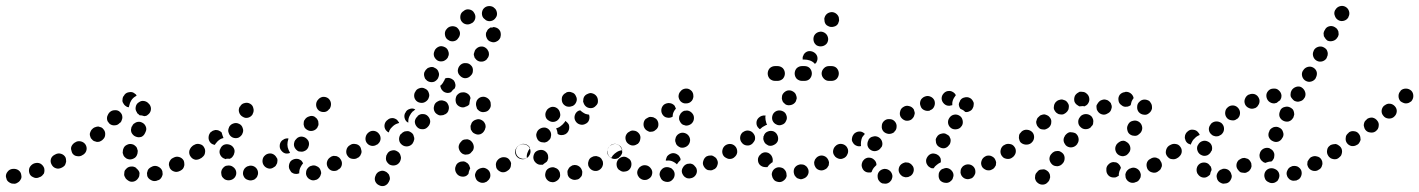

<svg xmlns="http://www.w3.org/2000/svg" viewBox="-38 -588 4790 648"><path d="M22 28Q26 26 29 22Q32 18 34 13Q35 8 34 4Q33 -7 25 -13Q17 -19 6 -18Q5 -18 5 -18Q-6 -17 -12 -9Q-19 -1 -18 9Q-17 14 -15 19Q-13 23 -9 26Q-5 29 0 31Q4 32 9 32Q11 32 13 32Q18 31 22 28ZM412 25Q422 23 428 14Q431 10 432 6Q433 1 433 -4Q432 -9 429 -13Q426 -17 422 -20Q422 -20 422 -21Q414 -27 404 -26Q393 -25 387 -17Q383 -14 382 -9Q381 -4 381 1Q381 6 384 10Q386 15 390 18Q392 19 394 21Q402 27 412 25ZM502 17Q506 13 508 9Q510 5 511 0Q511 -5 510 -10Q507 -20 497 -25Q488 -30 478 -27L476 -26Q471 -24 467 -21Q463 -18 461 -14Q459 -9 458 -4Q458 1 459 6Q462 15 472 20Q481 25 491 22L493 21Q498 20 502 17ZM104 5Q107 2 110 -2Q112 -7 112 -12Q112 -17 111 -21Q107 -31 98 -36Q89 -40 79 -37L76 -36Q67 -32 62 -23Q58 -14 61 -4Q64 6 74 10Q83 15 93 11L95 10Q100 9 104 5ZM579 -18Q582 -22 583 -26Q585 -31 584 -36Q584 -41 582 -46Q577 -55 567 -58Q557 -61 548 -56L546 -55Q541 -53 538 -49Q535 -45 533 -40Q532 -36 532 -31Q533 -26 535 -21Q540 -12 550 -9Q559 -6 569 -11L571 -12Q575 -14 579 -18ZM180 -29Q183 -33 184 -38Q186 -42 185 -47Q185 -52 183 -57Q178 -66 168 -69Q158 -72 149 -67L147 -66Q137 -61 134 -52Q131 -42 136 -33Q141 -23 151 -20Q160 -17 170 -22L172 -23Q176 -25 180 -29ZM649 -62Q652 -66 653 -71Q653 -76 652 -81Q651 -86 648 -90Q643 -98 632 -100Q622 -102 614 -96L612 -95Q607 -92 605 -88Q602 -83 601 -79Q600 -74 601 -69Q602 -64 605 -60Q611 -51 621 -49Q631 -48 640 -54L642 -55Q646 -58 649 -62ZM376 -72Q377 -68 379 -63Q381 -59 385 -56Q389 -52 394 -51Q403 -48 413 -53Q422 -57 425 -67L426 -70Q427 -75 427 -79Q426 -84 424 -89Q422 -93 418 -96Q414 -100 409 -101Q399 -104 390 -99Q381 -95 378 -85L377 -82Q376 -77 376 -72ZM254 -82Q256 -92 250 -101Q244 -109 234 -111Q223 -113 215 -107L213 -106Q209 -103 206 -99Q203 -95 202 -90Q201 -85 203 -80Q204 -75 206 -71Q212 -62 222 -61Q233 -59 241 -65L243 -66Q252 -72 254 -82ZM317 -134Q318 -144 311 -152Q308 -156 304 -158Q299 -160 294 -161Q289 -161 284 -159Q280 -158 276 -155L274 -153Q270 -150 268 -145Q266 -141 265 -136Q265 -131 267 -126Q268 -121 272 -118Q275 -114 279 -112Q284 -110 289 -109Q294 -109 298 -110Q303 -112 307 -115L309 -117Q317 -124 317 -134ZM404 -150Q404 -145 406 -140Q408 -136 412 -132Q415 -129 420 -127Q429 -123 439 -126Q448 -130 452 -140L453 -142Q458 -152 454 -161Q450 -171 440 -175Q436 -177 431 -177Q426 -177 421 -175Q417 -173 413 -170Q409 -166 408 -162L406 -160Q405 -155 404 -150ZM373 -183Q375 -187 375 -192Q375 -197 373 -202Q371 -206 367 -210Q360 -217 349 -216Q339 -216 332 -209L330 -207Q327 -203 325 -198Q323 -194 323 -189Q323 -184 325 -179Q328 -175 331 -171Q339 -164 349 -165Q359 -165 366 -173L368 -174Q372 -178 373 -183ZM425 -206 424 -209Q418 -217 420 -227Q422 -238 431 -243Q439 -249 449 -247Q459 -245 465 -237L467 -235Q473 -226 471 -216Q469 -206 460 -200Q458 -198 455 -197Q452 -196 449 -196Q441 -199 433 -199Q431 -201 429 -203Q427 -204 425 -206ZM379 -238Q376 -242 375 -247Q375 -252 376 -257Q377 -262 381 -266L382 -268Q388 -276 399 -277Q409 -279 417 -272Q419 -271 421 -269Q422 -267 423 -265Q421 -264 418 -262Q410 -257 405 -249Q400 -241 398 -231Q397 -229 397 -226Q394 -226 391 -227Q388 -229 385 -231Q381 -234 379 -238Z M826 13Q830 10 831 5Q833 1 833 -4Q833 -9 831 -14Q827 -23 818 -27Q808 -31 799 -27H798Q793 -25 789 -21Q786 -18 784 -13Q782 -8 782 -3Q782 2 784 6Q788 16 798 19Q808 23 817 19H818Q823 17 826 13ZM739 20Q749 18 755 10Q761 1 759 -9Q757 -19 748 -25Q748 -25 748 -25Q744 -28 739 -29Q734 -30 729 -29Q724 -29 720 -26Q716 -23 713 -19Q710 -15 709 -10Q708 -5 709 -1Q709 4 712 9Q715 13 719 16Q719 16 720 17Q729 22 739 20ZM1037 14Q1041 10 1043 6Q1045 1 1046 -3Q1046 -8 1044 -13Q1041 -23 1031 -27Q1022 -32 1012 -28H1011Q1006 -26 1003 -23Q999 -19 997 -15Q995 -10 995 -6Q994 -1 996 4Q1000 14 1009 18Q1018 23 1028 19H1029Q1034 17 1037 14ZM954 -2Q949 -4 945 -7Q942 -11 940 -15Q937 -20 937 -25V-26Q937 -36 943 -44Q950 -51 961 -52Q966 -52 970 -51Q975 -49 979 -46Q981 -44 982 -42Q984 -39 985 -37Q980 -31 977 -25Q972 -16 972 -6Q972 -4 972 -3Q970 -2 968 -2Q966 -1 963 -1Q958 -1 954 -2ZM1115 -29Q1118 -39 1113 -48Q1110 -53 1107 -56Q1103 -59 1098 -61Q1093 -62 1088 -62Q1083 -61 1079 -59L1078 -58Q1069 -53 1066 -43Q1063 -34 1068 -24Q1073 -15 1082 -12Q1092 -9 1102 -14V-15Q1112 -19 1115 -29ZM895 -33Q898 -37 898 -42Q899 -47 898 -52Q896 -56 893 -60Q887 -68 877 -70Q866 -71 858 -65L857 -64Q849 -58 848 -47Q847 -37 853 -29Q859 -21 870 -19Q880 -18 888 -25H889Q893 -28 895 -33ZM706 -64Q701 -73 704 -83L705 -84Q708 -94 717 -99Q726 -103 736 -100Q746 -97 751 -88Q756 -79 752 -69V-68Q750 -63 746 -58Q743 -54 737 -52Q731 -53 725 -52Q724 -51 723 -51Q722 -51 722 -51Q721 -52 721 -52Q711 -55 706 -64ZM1178 -63Q1180 -67 1181 -72Q1182 -77 1181 -82Q1180 -87 1177 -91Q1171 -100 1161 -101Q1151 -103 1142 -97H1141Q1133 -91 1131 -81Q1129 -70 1135 -62Q1141 -53 1151 -52Q1162 -50 1170 -56H1171Q1175 -59 1178 -63ZM654 -73Q656 -83 650 -92Q648 -96 643 -99Q639 -101 634 -102Q630 -103 625 -102Q620 -101 616 -98H615Q606 -92 604 -82Q603 -71 608 -63Q611 -59 615 -56Q620 -53 624 -52Q629 -52 634 -53Q639 -54 643 -56L644 -57Q653 -63 654 -73ZM936 -120Q935 -120 934 -121Q933 -121 932 -121Q927 -121 922 -119Q918 -117 914 -114L913 -113Q906 -106 906 -95Q906 -85 913 -78Q918 -72 926 -70Q934 -69 941 -72Q938 -77 936 -82Q932 -91 932 -100Q932 -109 935 -118V-119Q936 -120 936 -120ZM956 -91Q961 -81 970 -77Q975 -76 980 -76Q985 -76 989 -78Q994 -80 997 -83Q1001 -87 1003 -92V-93Q1007 -102 1003 -112Q998 -121 989 -125Q984 -127 979 -127Q974 -127 970 -125Q965 -123 962 -119Q958 -115 956 -111V-110Q952 -100 956 -91ZM666 -126Q667 -136 674 -143H675Q679 -147 684 -148Q689 -150 694 -149Q698 -149 703 -146Q707 -144 710 -141Q711 -136 713 -131Q714 -127 716 -123Q716 -123 716 -123Q716 -123 716 -122Q711 -121 707 -119Q698 -114 692 -106Q689 -103 687 -99Q682 -100 678 -102Q674 -104 671 -108Q665 -116 666 -126ZM734 -139Q737 -129 747 -124Q756 -120 766 -123Q775 -127 780 -136V-137Q785 -146 781 -156Q778 -166 769 -170Q759 -175 749 -171Q740 -168 735 -159V-158Q730 -148 734 -139ZM987 -173Q986 -168 988 -163Q989 -158 992 -155Q996 -151 1000 -149Q1009 -144 1019 -147Q1029 -150 1034 -159V-160Q1037 -164 1037 -169Q1037 -174 1036 -179Q1034 -184 1031 -188Q1028 -191 1024 -194Q1015 -199 1005 -195Q995 -192 990 -183L989 -182Q987 -178 987 -173ZM769 -209Q772 -199 781 -194Q790 -188 800 -191Q810 -194 815 -203V-204Q820 -213 817 -223Q815 -233 806 -238Q797 -243 787 -240Q777 -238 772 -228H771Q766 -218 769 -209ZM1029 -232Q1030 -222 1038 -215Q1046 -209 1057 -210Q1067 -211 1073 -220H1074Q1080 -229 1079 -239Q1078 -249 1070 -256Q1062 -262 1051 -261Q1041 -259 1035 -251L1034 -250Q1028 -242 1029 -232Z M1278 15Q1278 10 1276 5Q1275 0 1271 -3Q1268 -7 1263 -9Q1254 -14 1244 -10Q1235 -7 1230 3Q1230 4 1230 4Q1225 13 1228 23Q1232 33 1241 37Q1250 42 1260 39Q1270 35 1274 26Q1275 26 1275 24Q1278 19 1278 15ZM1608 22Q1612 19 1614 15Q1617 10 1617 5Q1617 0 1616 -4Q1613 -14 1603 -19Q1594 -24 1584 -20H1583Q1578 -18 1574 -15Q1570 -12 1568 -7Q1566 -3 1565 2Q1565 7 1567 12Q1570 22 1579 26Q1588 31 1598 28L1600 27Q1605 26 1608 22ZM1516 7Q1506 4 1501 -6Q1501 -7 1500 -8Q1496 -18 1500 -27Q1503 -37 1513 -41Q1517 -43 1522 -43Q1527 -44 1532 -42Q1536 -40 1540 -37Q1544 -33 1546 -29Q1546 -28 1546 -28Q1547 -26 1548 -23Q1548 -21 1549 -19Q1548 -18 1548 -18Q1544 -10 1543 -1Q1541 1 1539 3Q1537 4 1535 6Q1526 10 1516 7ZM1682 -18Q1685 -22 1686 -27Q1687 -32 1687 -37Q1686 -42 1683 -46Q1678 -55 1668 -57Q1657 -59 1649 -54L1647 -53Q1643 -50 1640 -46Q1637 -42 1636 -37Q1635 -32 1636 -28Q1636 -23 1639 -18Q1645 -10 1655 -7Q1665 -5 1674 -11L1675 -12Q1679 -14 1682 -18ZM1315 -52Q1316 -57 1314 -62Q1313 -67 1310 -71Q1307 -75 1303 -77Q1294 -83 1284 -80Q1274 -78 1269 -69L1268 -67Q1265 -63 1265 -58Q1264 -53 1265 -48Q1266 -44 1269 -40Q1272 -36 1276 -33Q1285 -28 1295 -30Q1305 -32 1311 -41L1312 -43Q1314 -47 1315 -52ZM1748 -63Q1751 -67 1752 -72Q1753 -77 1752 -82Q1751 -87 1748 -91Q1742 -99 1732 -101Q1721 -103 1713 -97L1711 -96Q1707 -93 1705 -89Q1702 -85 1701 -80Q1700 -75 1701 -70Q1702 -65 1705 -61Q1711 -53 1721 -51Q1732 -49 1740 -55L1742 -56Q1746 -59 1748 -63ZM1178 -64Q1181 -68 1182 -73Q1183 -78 1181 -83Q1180 -88 1178 -92Q1172 -101 1161 -102Q1151 -104 1143 -98L1142 -97Q1133 -92 1131 -81Q1130 -71 1136 -63Q1141 -54 1152 -52Q1162 -51 1170 -57H1171Q1175 -60 1178 -64ZM1511 -85Q1514 -75 1523 -69Q1527 -67 1532 -66Q1537 -66 1542 -67Q1546 -68 1550 -71Q1554 -75 1557 -79L1558 -80Q1563 -89 1560 -99Q1557 -109 1548 -115Q1544 -117 1539 -118Q1534 -118 1529 -117Q1524 -116 1521 -113Q1517 -109 1514 -105L1513 -103Q1508 -94 1511 -85ZM1359 -114Q1361 -118 1360 -123Q1359 -128 1357 -133Q1355 -137 1351 -140Q1347 -143 1342 -145Q1337 -146 1332 -145Q1327 -145 1323 -142Q1319 -140 1316 -136L1314 -135Q1308 -126 1309 -116Q1310 -106 1319 -99Q1327 -93 1337 -94Q1347 -95 1354 -103L1355 -105Q1358 -109 1359 -114ZM1242 -107Q1245 -111 1246 -116Q1247 -121 1246 -126Q1245 -131 1242 -135Q1236 -144 1226 -146Q1216 -148 1207 -142L1206 -141Q1198 -135 1196 -125Q1194 -115 1199 -107Q1205 -98 1215 -96Q1225 -94 1234 -100H1235Q1239 -103 1242 -107ZM1550 -161Q1550 -156 1551 -151Q1553 -147 1556 -143Q1559 -139 1564 -137Q1573 -132 1583 -135Q1593 -139 1597 -148L1598 -149Q1600 -154 1601 -159Q1601 -164 1600 -168Q1598 -173 1595 -177Q1591 -181 1587 -183Q1578 -188 1568 -184Q1558 -181 1553 -172V-170Q1550 -166 1550 -161ZM1287 -161Q1294 -168 1303 -171Q1306 -172 1309 -173Q1309 -174 1308 -176Q1307 -177 1306 -178Q1304 -182 1300 -185Q1295 -188 1291 -189Q1286 -190 1281 -189Q1276 -188 1272 -185L1271 -184Q1262 -178 1260 -168Q1258 -158 1264 -149Q1266 -147 1268 -145Q1271 -142 1274 -141Q1275 -143 1276 -146V-147Q1280 -155 1287 -161ZM1414 -177Q1414 -187 1407 -195Q1400 -203 1390 -203Q1380 -204 1372 -197L1371 -195Q1363 -188 1362 -178Q1362 -168 1369 -160Q1376 -152 1386 -152Q1397 -151 1404 -158L1406 -160Q1413 -167 1414 -177ZM1329 -206 1330 -207Q1334 -217 1344 -220Q1354 -224 1363 -219Q1363 -219 1364 -219Q1364 -219 1364 -219Q1360 -216 1357 -213L1355 -212Q1349 -206 1345 -198Q1340 -189 1340 -179Q1340 -176 1340 -174Q1331 -178 1328 -188Q1325 -197 1329 -206ZM1476 -217Q1479 -227 1474 -236Q1472 -241 1468 -244Q1464 -247 1459 -248Q1454 -250 1449 -249Q1444 -249 1440 -246L1438 -245Q1429 -240 1427 -230Q1424 -220 1429 -211Q1431 -207 1435 -204Q1439 -201 1444 -199Q1449 -198 1454 -199Q1459 -199 1463 -202H1464Q1474 -207 1476 -217ZM1572 -221Q1575 -217 1579 -214Q1583 -211 1588 -210Q1592 -209 1597 -210Q1608 -211 1614 -220Q1620 -228 1618 -238Q1618 -240 1618 -241Q1616 -251 1607 -257Q1598 -263 1588 -261Q1578 -259 1572 -250Q1567 -241 1569 -231Q1569 -231 1569 -231Q1570 -226 1572 -221ZM1521 -276H1519Q1514 -275 1510 -272Q1506 -269 1503 -265Q1501 -261 1500 -256Q1499 -251 1500 -246Q1501 -236 1510 -230Q1519 -224 1529 -226L1531 -227Q1535 -228 1539 -230Q1543 -232 1546 -236Q1546 -240 1547 -244Q1548 -251 1550 -257Q1548 -267 1540 -272Q1531 -278 1521 -276ZM1361 -257Q1365 -247 1374 -243Q1384 -239 1393 -242Q1403 -246 1408 -255V-256Q1413 -265 1409 -275Q1406 -285 1396 -289Q1387 -294 1377 -290Q1367 -287 1363 -277L1362 -276Q1358 -267 1361 -257ZM1450 -291Q1448 -295 1448 -299Q1450 -300 1451 -301Q1457 -307 1461 -316L1462 -317Q1463 -320 1464 -323Q1467 -324 1470 -325Q1474 -325 1477 -325Q1482 -324 1486 -322Q1491 -319 1494 -316Q1498 -310 1499 -303Q1500 -297 1497 -290Q1490 -285 1485 -278Q1484 -277 1484 -277Q1476 -273 1468 -275Q1459 -277 1454 -284Q1451 -287 1450 -291ZM1393 -337Q1393 -332 1395 -327Q1396 -322 1400 -319Q1403 -315 1408 -313Q1417 -309 1427 -312Q1436 -316 1441 -325V-326Q1446 -336 1442 -345Q1439 -355 1429 -359Q1425 -362 1420 -362Q1415 -362 1410 -360Q1405 -359 1402 -355Q1398 -352 1396 -347L1395 -346Q1393 -342 1393 -337ZM1558 -349Q1559 -360 1552 -367Q1545 -375 1534 -375Q1524 -376 1516 -369L1515 -368Q1508 -361 1507 -350Q1507 -340 1514 -333Q1521 -325 1531 -324Q1542 -324 1549 -331L1550 -332Q1558 -339 1558 -349ZM1611 -398Q1613 -403 1612 -408Q1612 -413 1609 -417Q1607 -422 1603 -425Q1595 -432 1585 -431Q1575 -430 1568 -422L1567 -421Q1564 -417 1563 -412Q1561 -408 1561 -403Q1562 -398 1564 -393Q1567 -389 1570 -386Q1578 -379 1589 -380Q1599 -381 1606 -389V-390Q1610 -394 1611 -398ZM1427 -398Q1431 -388 1440 -383Q1449 -379 1459 -382Q1469 -386 1474 -395V-396Q1479 -405 1475 -415Q1472 -425 1463 -429Q1453 -434 1444 -431Q1434 -427 1429 -418V-417Q1424 -408 1427 -398ZM1650 -483Q1645 -492 1636 -495Q1634 -496 1632 -496Q1630 -496 1629 -497Q1626 -496 1623 -495Q1620 -495 1617 -495Q1613 -492 1609 -489Q1606 -485 1604 -480L1603 -479Q1600 -469 1605 -459Q1609 -450 1619 -447Q1629 -443 1638 -448Q1647 -452 1651 -462V-463Q1654 -473 1650 -483ZM1464 -469Q1466 -458 1475 -453Q1483 -447 1494 -449Q1504 -451 1509 -460L1510 -461Q1516 -470 1514 -480Q1511 -490 1503 -496Q1494 -501 1484 -499Q1474 -497 1468 -488L1467 -487Q1462 -479 1464 -469ZM1516 -536Q1514 -525 1519 -517Q1525 -508 1535 -506Q1545 -504 1554 -510H1555Q1564 -516 1566 -526Q1568 -536 1562 -545Q1557 -554 1546 -556Q1536 -558 1528 -552L1527 -551Q1518 -546 1516 -536ZM1608 -567Q1598 -565 1592 -556Q1587 -547 1589 -537Q1591 -527 1600 -522Q1600 -521 1600 -521Q1609 -515 1619 -517Q1629 -519 1635 -528Q1641 -536 1639 -546Q1637 -557 1629 -562Q1628 -563 1627 -564Q1618 -569 1608 -567Z M1840 23Q1849 18 1852 8Q1853 3 1852 -2Q1852 -6 1849 -11Q1847 -15 1843 -18Q1839 -21 1834 -22L1833 -23Q1823 -25 1814 -20Q1805 -15 1803 -5Q1800 5 1805 14Q1810 23 1820 26H1821Q1831 29 1840 23ZM1919 13Q1922 10 1925 6Q1927 1 1927 -4Q1928 -9 1926 -13Q1923 -23 1914 -28Q1905 -33 1895 -30H1894Q1890 -28 1886 -25Q1882 -22 1880 -17Q1877 -13 1877 -8Q1877 -3 1878 2Q1881 12 1890 16Q1899 21 1909 18H1910Q1915 17 1919 13ZM1992 -21Q1995 -25 1996 -29Q1998 -34 1997 -39Q1997 -44 1994 -48Q1992 -53 1988 -56Q1984 -59 1979 -60Q1975 -62 1970 -61Q1965 -61 1960 -58Q1955 -56 1952 -52Q1949 -48 1948 -43Q1946 -38 1947 -33Q1947 -28 1950 -24Q1955 -15 1965 -12Q1975 -9 1984 -14Q1989 -17 1992 -21ZM1771 -38Q1763 -45 1762 -55V-56Q1762 -66 1768 -74Q1775 -81 1786 -82Q1796 -83 1804 -76Q1812 -69 1812 -59V-58Q1813 -54 1811 -50Q1810 -45 1807 -42Q1805 -41 1803 -39Q1798 -36 1794 -32Q1792 -32 1791 -32Q1790 -32 1789 -32Q1779 -31 1771 -38ZM2058 -64Q2061 -68 2062 -73Q2062 -78 2061 -82Q2060 -87 2057 -91Q2051 -100 2041 -102Q2031 -103 2023 -97H2022Q2018 -94 2015 -90Q2013 -86 2012 -81Q2011 -76 2012 -71Q2013 -66 2016 -62Q2022 -54 2032 -52Q2042 -50 2051 -56V-57Q2055 -59 2058 -64ZM1703 -81Q1705 -92 1714 -98Q1723 -104 1733 -102Q1743 -100 1749 -92Q1750 -91 1750 -90Q1751 -89 1751 -88Q1745 -81 1742 -72Q1739 -64 1740 -55Q1731 -50 1722 -53Q1713 -55 1707 -63Q1702 -71 1703 -81ZM1772 -129Q1773 -124 1775 -120Q1777 -115 1781 -112Q1785 -109 1790 -108Q1795 -107 1800 -107Q1805 -108 1809 -110Q1813 -113 1816 -116Q1820 -120 1821 -125V-126Q1824 -136 1819 -145Q1814 -154 1804 -157Q1794 -159 1785 -154Q1776 -149 1773 -139Q1771 -134 1772 -129ZM1867 -175 1868 -176Q1869 -178 1870 -180Q1873 -178 1876 -175Q1879 -172 1881 -169Q1885 -160 1882 -150Q1879 -140 1870 -135Q1864 -132 1857 -132Q1850 -132 1844 -136Q1844 -137 1844 -137Q1843 -147 1839 -155Q1848 -157 1855 -163Q1862 -168 1867 -175ZM1950 -183Q1953 -192 1950 -201Q1943 -202 1937 -204Q1929 -208 1922 -214Q1921 -215 1920 -216Q1919 -216 1918 -215Q1916 -215 1915 -214H1914Q1905 -209 1902 -199Q1899 -189 1904 -180Q1909 -171 1919 -168Q1929 -165 1938 -170Q1947 -174 1950 -183ZM1803 -196Q1805 -186 1814 -181Q1823 -175 1833 -177Q1843 -179 1849 -188Q1855 -197 1852 -207Q1850 -217 1842 -223Q1833 -229 1823 -227Q1813 -224 1807 -216V-215Q1801 -207 1803 -196ZM1945 -271Q1949 -273 1954 -274Q1959 -274 1964 -272Q1969 -270 1972 -267Q1973 -266 1973 -266Q1980 -259 1980 -248Q1981 -238 1973 -231Q1966 -223 1956 -223Q1945 -223 1938 -230Q1938 -230 1938 -230Q1935 -233 1933 -237Q1931 -241 1930 -245Q1931 -250 1931 -255Q1931 -255 1931 -255Q1932 -258 1933 -261Q1935 -264 1937 -266Q1940 -269 1945 -271ZM1865 -270Q1861 -266 1859 -261Q1858 -257 1858 -252Q1858 -247 1860 -242Q1864 -233 1874 -229Q1884 -226 1893 -230H1894Q1903 -234 1907 -244Q1911 -254 1906 -263Q1904 -268 1901 -271Q1897 -275 1892 -276Q1888 -278 1883 -278Q1878 -278 1873 -276V-275Q1868 -273 1865 -270Z M2232 18Q2239 11 2239 0Q2239 -5 2237 -9Q2235 -14 2231 -17Q2228 -21 2223 -22Q2218 -24 2213 -24Q2202 -24 2195 -16Q2188 -9 2188 2Q2189 7 2191 11Q2193 16 2196 19Q2200 23 2204 24Q2209 26 2214 26H2215Q2225 26 2232 18ZM2152 15Q2161 10 2163 -1Q2165 -11 2159 -19Q2153 -28 2143 -30Q2138 -31 2133 -30Q2128 -29 2124 -26Q2120 -24 2117 -19Q2114 -15 2113 -10Q2112 -5 2113 -1Q2114 4 2117 8Q2120 13 2124 15Q2128 18 2133 19Q2144 21 2152 15ZM2311 1Q2316 -8 2313 -18Q2312 -22 2308 -26Q2305 -30 2301 -33Q2297 -35 2292 -36Q2287 -36 2282 -35Q2272 -32 2267 -23Q2261 -14 2264 -4Q2266 1 2269 5Q2272 9 2276 11Q2280 14 2285 14Q2290 15 2295 13H2296Q2306 10 2311 1ZM2071 -9Q2082 -10 2088 -18Q2094 -26 2093 -37Q2092 -47 2084 -53H2083Q2075 -60 2065 -59Q2054 -57 2048 -49Q2042 -41 2043 -31Q2044 -20 2052 -14H2053Q2061 -7 2071 -9ZM2383 -30Q2387 -40 2382 -49Q2380 -54 2376 -57Q2372 -60 2368 -62Q2363 -64 2358 -63Q2353 -63 2349 -61H2348Q2339 -56 2336 -46Q2332 -36 2337 -27Q2339 -23 2343 -19Q2346 -16 2351 -14Q2356 -13 2361 -13Q2366 -13 2370 -16H2371Q2380 -20 2383 -30ZM2213 -46H2212Q2211 -46 2209 -46Q2209 -50 2211 -54Q2212 -58 2214 -61Q2221 -69 2231 -71Q2241 -72 2249 -66Q2254 -63 2256 -58Q2259 -54 2259 -48Q2252 -42 2247 -34Q2247 -34 2247 -33Q2240 -40 2230 -44Q2222 -47 2213 -46ZM2450 -73Q2451 -83 2445 -92Q2442 -96 2438 -98Q2434 -101 2429 -102Q2424 -102 2419 -101Q2415 -100 2410 -97Q2402 -91 2400 -81Q2398 -71 2404 -62Q2407 -58 2411 -56Q2416 -53 2420 -52Q2425 -51 2430 -52Q2435 -53 2439 -56L2440 -57Q2448 -63 2450 -73ZM2013 -72Q2012 -77 2012 -81Q2013 -86 2016 -91Q2019 -95 2023 -98Q2027 -101 2032 -102Q2037 -103 2042 -102Q2047 -101 2051 -98Q2055 -96 2058 -92Q2060 -89 2061 -86Q2062 -84 2062 -81Q2062 -81 2062 -81Q2052 -80 2044 -75Q2036 -70 2030 -63Q2027 -59 2025 -55Q2023 -56 2020 -58Q2018 -60 2016 -63Q2014 -67 2013 -72ZM2241 -111Q2242 -107 2244 -102Q2246 -98 2250 -95Q2254 -92 2259 -90Q2269 -88 2278 -93Q2287 -98 2290 -108Q2293 -118 2288 -127Q2283 -136 2273 -139Q2263 -142 2254 -137Q2245 -132 2242 -122V-121Q2240 -116 2241 -111ZM2123 -119Q2125 -129 2119 -137Q2112 -146 2102 -147Q2092 -149 2084 -142H2083Q2075 -136 2073 -126Q2072 -115 2078 -107Q2085 -99 2095 -97Q2105 -96 2113 -102H2114Q2122 -109 2123 -119ZM2184 -165Q2185 -176 2179 -184Q2176 -188 2171 -190Q2167 -193 2162 -193Q2157 -194 2153 -193Q2148 -191 2144 -188H2143Q2135 -182 2134 -171Q2133 -161 2139 -153Q2142 -149 2146 -147Q2151 -144 2155 -143Q2160 -143 2165 -144Q2170 -145 2174 -149Q2183 -155 2184 -165ZM2255 -182Q2257 -177 2260 -173Q2263 -169 2267 -167Q2272 -165 2277 -164Q2287 -164 2295 -170Q2303 -177 2304 -187V-188Q2305 -198 2298 -206Q2291 -214 2281 -215Q2276 -215 2271 -214Q2266 -212 2263 -209Q2259 -206 2257 -201Q2254 -197 2254 -192V-191Q2253 -186 2255 -182ZM2194 -218Q2195 -228 2203 -235Q2212 -241 2222 -240Q2232 -239 2239 -231Q2240 -229 2241 -226Q2243 -224 2243 -221Q2239 -217 2236 -211Q2232 -203 2232 -194Q2223 -189 2214 -191Q2205 -192 2199 -200Q2193 -208 2194 -218ZM2301 -256Q2303 -261 2302 -266Q2302 -271 2300 -275Q2298 -280 2294 -283Q2286 -290 2276 -289Q2265 -288 2259 -280Q2252 -273 2252 -262Q2253 -252 2260 -245Q2268 -238 2278 -239Q2289 -239 2296 -247Q2296 -247 2297 -248Q2300 -252 2301 -256Z M2606 22Q2615 16 2617 6Q2617 1 2616 -4Q2615 -9 2612 -13Q2609 -17 2605 -20Q2601 -22 2596 -23Q2586 -25 2577 -19Q2569 -13 2567 -3Q2566 2 2568 7Q2569 12 2572 16Q2574 20 2579 23Q2583 25 2588 26Q2598 28 2606 22ZM2688 3Q2693 -6 2690 -16Q2688 -21 2685 -25Q2682 -28 2677 -31Q2673 -33 2668 -33Q2663 -34 2658 -32Q2648 -29 2643 -20Q2639 -11 2642 -1Q2643 4 2647 8Q2650 12 2654 14Q2659 16 2664 17Q2669 17 2673 15Q2683 12 2688 3ZM2746 -16Q2751 -18 2754 -22Q2757 -26 2759 -30Q2760 -35 2760 -40Q2759 -45 2757 -49Q2752 -59 2742 -62Q2732 -65 2723 -60Q2719 -58 2716 -54Q2712 -50 2711 -45Q2709 -41 2710 -36Q2710 -31 2713 -26Q2717 -17 2727 -14Q2737 -11 2746 -16ZM2527 -31Q2520 -38 2520 -49Q2520 -54 2522 -58Q2524 -63 2528 -66Q2531 -70 2536 -72Q2540 -74 2545 -74Q2550 -74 2555 -72Q2559 -70 2563 -66Q2566 -63 2568 -58Q2570 -53 2570 -49V-48Q2570 -46 2570 -44Q2569 -42 2569 -40Q2566 -39 2564 -37Q2557 -32 2552 -24Q2550 -24 2549 -24Q2547 -24 2545 -24Q2535 -24 2527 -31ZM2823 -73Q2825 -83 2819 -91Q2816 -95 2812 -98Q2808 -101 2803 -102Q2798 -102 2793 -101Q2789 -100 2785 -97H2784Q2776 -91 2774 -81Q2772 -71 2778 -63Q2781 -58 2785 -56Q2790 -53 2794 -52Q2799 -51 2804 -52Q2809 -54 2813 -56Q2822 -62 2823 -73ZM2450 -73Q2451 -83 2446 -91Q2440 -100 2429 -102Q2419 -103 2411 -98Q2402 -92 2400 -81Q2399 -71 2404 -63Q2407 -59 2412 -56Q2416 -53 2421 -52Q2426 -52 2430 -53Q2435 -54 2439 -56V-57Q2448 -62 2450 -73ZM2540 -129Q2540 -129 2539 -129Q2538 -124 2538 -119Q2539 -114 2541 -110Q2543 -105 2547 -102Q2551 -99 2555 -97Q2565 -94 2574 -99Q2583 -103 2587 -112Q2590 -122 2586 -131Q2582 -141 2572 -145Q2562 -148 2553 -144Q2543 -140 2540 -130Q2540 -130 2540 -129ZM2506 -109Q2509 -113 2510 -117Q2511 -122 2510 -127Q2509 -132 2506 -136Q2500 -145 2490 -147Q2480 -149 2471 -143Q2471 -143 2470 -142Q2470 -142 2469 -142Q2461 -135 2460 -125Q2459 -114 2466 -106Q2472 -98 2483 -97Q2493 -96 2501 -103Q2504 -106 2506 -109ZM2515 -173Q2515 -183 2522 -190Q2527 -195 2533 -197Q2539 -199 2546 -198Q2545 -195 2545 -193Q2545 -183 2548 -174Q2549 -170 2551 -167Q2547 -166 2544 -164Q2535 -160 2528 -153Q2527 -152 2527 -152Q2526 -153 2525 -153Q2524 -154 2523 -155Q2515 -162 2515 -173ZM2570 -201Q2566 -191 2569 -182Q2573 -172 2582 -168Q2591 -163 2601 -167Q2611 -170 2615 -180Q2620 -189 2616 -199Q2613 -209 2603 -213Q2594 -217 2584 -214Q2574 -210 2570 -201ZM2601 -260Q2600 -255 2602 -250Q2603 -245 2607 -241Q2610 -238 2614 -235Q2623 -231 2633 -234Q2643 -237 2648 -246Q2650 -251 2651 -256Q2651 -261 2649 -266Q2648 -270 2645 -274Q2641 -278 2637 -280Q2628 -285 2618 -282Q2608 -278 2603 -269Q2601 -265 2601 -260ZM2604 -322Q2611 -330 2611 -340Q2611 -350 2604 -358Q2596 -365 2586 -365H2578Q2568 -365 2560 -358Q2553 -350 2553 -340Q2553 -330 2560 -322Q2568 -315 2578 -315H2586Q2596 -315 2604 -322ZM2695 -322Q2702 -330 2702 -340Q2702 -350 2695 -358Q2688 -365 2677 -365H2669Q2659 -365 2651 -358Q2644 -350 2644 -340Q2644 -330 2651 -322Q2659 -315 2669 -315H2677Q2688 -315 2695 -322ZM2786 -322Q2793 -330 2793 -340Q2793 -350 2786 -358Q2779 -365 2768 -365H2760Q2750 -365 2743 -358Q2735 -350 2735 -340Q2735 -330 2743 -322Q2750 -315 2760 -315H2768Q2779 -315 2786 -322ZM2674 -402V-403Q2679 -412 2689 -415Q2699 -417 2708 -412Q2717 -407 2720 -398Q2723 -388 2718 -379V-378Q2717 -377 2715 -375Q2714 -373 2712 -372Q2712 -373 2711 -374Q2704 -381 2695 -384Q2686 -387 2677 -387H2671Q2671 -391 2671 -395Q2672 -399 2674 -402ZM2708 -450Q2710 -441 2718 -435Q2727 -430 2737 -432Q2747 -434 2753 -442Q2753 -443 2754 -443Q2754 -444 2754 -444Q2759 -453 2756 -463Q2753 -473 2744 -478Q2735 -483 2725 -480Q2715 -477 2710 -468Q2706 -460 2708 -450ZM2744 -525Q2744 -520 2745 -515Q2746 -510 2749 -506Q2752 -502 2757 -500Q2766 -495 2776 -498Q2786 -500 2791 -509V-510Q2793 -514 2794 -519Q2794 -524 2793 -529Q2792 -533 2789 -537Q2786 -541 2781 -544Q2772 -549 2762 -546Q2752 -543 2747 -534Q2745 -530 2744 -525Z M2959 30Q2964 28 2967 24Q2971 20 2972 16Q2974 11 2974 6Q2973 -4 2966 -11Q2958 -18 2948 -18H2947Q2937 -17 2930 -10Q2923 -2 2924 8Q2924 13 2926 18Q2928 22 2932 26Q2935 29 2940 31Q2945 32 2950 32Q2955 32 2959 30ZM3163 28Q3167 27 3171 23Q3175 20 3177 16Q3179 11 3180 6Q3181 -4 3174 -12Q3167 -20 3157 -21H3156Q3151 -21 3147 -19Q3142 -18 3138 -15Q3134 -11 3132 -7Q3130 -3 3130 2Q3129 13 3135 21Q3142 28 3152 29H3153Q3158 30 3163 28ZM3245 11Q3249 7 3251 3Q3254 -2 3254 -7Q3254 -12 3253 -16Q3250 -26 3240 -31Q3231 -35 3221 -32Q3216 -30 3212 -27Q3209 -24 3206 -19Q3204 -15 3204 -10Q3203 -5 3205 0Q3208 9 3217 14Q3227 19 3237 15Q3242 14 3245 11ZM3045 -8Q3048 -18 3043 -27Q3040 -31 3037 -34Q3033 -37 3028 -39Q3023 -40 3018 -40Q3013 -39 3009 -37Q2999 -32 2996 -22Q2993 -12 2998 -3Q3001 2 3005 5Q3008 8 3013 9Q3018 11 3023 10Q3028 10 3032 7H3033Q3042 2 3045 -8ZM2878 -12Q2871 -19 2870 -30Q2870 -35 2872 -40Q2873 -44 2877 -48Q2880 -52 2885 -54Q2889 -56 2894 -56Q2905 -56 2912 -49Q2920 -42 2920 -32Q2920 -32 2920 -31Q2920 -31 2920 -31Q2917 -28 2914 -25Q2907 -18 2904 -8Q2903 -8 2903 -7Q2902 -6 2900 -6Q2898 -6 2896 -6Q2886 -5 2878 -12ZM3318 -22Q3321 -26 3323 -30Q3324 -35 3324 -40Q3323 -45 3321 -49Q3319 -54 3315 -57Q3311 -60 3306 -62Q3302 -63 3297 -63Q3292 -63 3287 -60Q3278 -55 3275 -46Q3271 -36 3276 -26Q3278 -22 3282 -19Q3286 -16 3291 -14Q3295 -13 3300 -13Q3305 -13 3310 -16Q3315 -18 3318 -22ZM3099 -24Q3094 -27 3092 -31Q3089 -35 3088 -40Q3087 -45 3088 -50Q3091 -60 3099 -66Q3108 -72 3118 -69Q3123 -68 3127 -65Q3131 -63 3134 -58Q3137 -54 3137 -50Q3138 -45 3137 -40Q3130 -37 3124 -32Q3117 -27 3113 -20Q3112 -20 3110 -20Q3109 -20 3107 -20Q3103 -21 3099 -24ZM3388 -73Q3390 -83 3384 -91Q3381 -95 3377 -98Q3373 -101 3368 -101Q3363 -102 3358 -101Q3353 -100 3349 -97Q3341 -91 3339 -81Q3337 -71 3343 -62Q3346 -58 3350 -55Q3354 -53 3359 -52Q3364 -51 3369 -52Q3374 -53 3378 -56Q3387 -62 3388 -73ZM2813 -57H2814Q2818 -60 2820 -64Q2823 -68 2824 -73Q2825 -78 2824 -83Q2823 -87 2820 -92Q2814 -100 2804 -102Q2794 -104 2785 -98Q2781 -95 2778 -90Q2775 -86 2774 -81Q2774 -76 2775 -72Q2776 -67 2778 -63Q2784 -54 2795 -52Q2805 -51 2813 -56ZM2890 -96Q2893 -86 2902 -81Q2911 -76 2921 -79Q2931 -82 2936 -91H2937Q2942 -100 2939 -110Q2936 -120 2927 -125Q2918 -130 2908 -127Q2898 -125 2893 -116V-115Q2888 -106 2890 -96ZM3120 -117Q3120 -112 3121 -107Q3122 -102 3125 -98Q3128 -94 3132 -92Q3141 -86 3151 -88Q3161 -91 3166 -100H3167Q3169 -104 3170 -109Q3171 -114 3170 -119Q3168 -124 3166 -128Q3163 -132 3158 -134Q3150 -140 3140 -137Q3129 -135 3124 -126Q3121 -122 3120 -117ZM2881 -136Q2874 -143 2866 -144Q2857 -145 2849 -140Q2844 -137 2842 -133Q2839 -129 2838 -124Q2837 -120 2837 -115Q2838 -110 2841 -106Q2845 -99 2853 -96Q2860 -93 2868 -95Q2867 -102 2868 -110Q2869 -119 2873 -127H2874Q2877 -132 2881 -136ZM2938 -162Q2937 -152 2944 -144Q2951 -137 2962 -136Q2972 -136 2980 -142V-143Q2988 -150 2988 -160Q2989 -170 2982 -178Q2975 -186 2964 -186Q2954 -187 2946 -180Q2938 -173 2938 -162ZM3162 -171Q3164 -161 3173 -155Q3181 -150 3192 -152Q3202 -154 3207 -162L3208 -163Q3213 -171 3211 -181Q3209 -192 3201 -197Q3192 -203 3182 -201Q3172 -199 3166 -190Q3160 -181 3162 -171ZM3000 -212Q2997 -202 3002 -193Q3008 -184 3018 -181Q3028 -179 3037 -184Q3041 -187 3044 -191Q3047 -195 3048 -200Q3050 -205 3049 -209Q3048 -214 3046 -219Q3040 -228 3030 -230Q3020 -233 3011 -227Q3002 -222 3000 -212ZM3202 -247V-248Q3207 -257 3217 -259Q3227 -262 3236 -257Q3240 -255 3243 -251Q3246 -247 3248 -242Q3249 -238 3248 -233Q3248 -228 3245 -223Q3242 -216 3235 -213Q3228 -209 3220 -210Q3217 -213 3213 -216Q3208 -219 3203 -221Q3199 -227 3198 -234Q3198 -241 3202 -247ZM3075 -257Q3071 -254 3069 -249Q3067 -244 3067 -239Q3067 -235 3069 -230Q3072 -220 3082 -216Q3091 -212 3101 -215V-216Q3111 -219 3115 -229Q3119 -238 3116 -248Q3112 -258 3102 -262Q3093 -266 3083 -262Q3078 -260 3075 -257ZM3166 -231H3165Q3155 -231 3148 -238Q3140 -246 3140 -256Q3140 -266 3148 -274Q3155 -281 3165 -281H3166Q3173 -281 3179 -277Q3185 -273 3188 -267Q3185 -263 3182 -258Q3177 -250 3176 -241Q3176 -237 3176 -233Q3173 -232 3171 -232Q3168 -231 3166 -231Z M3505 15Q3507 11 3506 6Q3506 1 3503 -4Q3501 -8 3497 -11Q3493 -14 3488 -16Q3484 -17 3479 -16Q3474 -16 3469 -14Q3465 -11 3462 -7L3461 -6Q3457 -2 3456 3Q3455 8 3455 13Q3456 18 3458 22Q3460 26 3464 29Q3472 36 3483 35Q3493 34 3499 26L3501 24Q3504 20 3505 15ZM3803 23Q3807 19 3809 15Q3812 11 3812 6Q3813 1 3811 -4Q3808 -14 3799 -19Q3790 -24 3780 -21L3778 -20Q3773 -19 3770 -16Q3766 -13 3763 -8Q3761 -4 3760 1Q3760 6 3761 11Q3764 21 3773 26Q3782 31 3792 28L3794 27Q3799 26 3803 23ZM3705 6Q3697 -1 3696 -11Q3696 -13 3696 -14Q3695 -25 3702 -32Q3709 -40 3719 -41Q3724 -41 3729 -40Q3734 -38 3737 -35Q3740 -32 3742 -29Q3744 -25 3745 -22Q3744 -20 3744 -19Q3739 -10 3738 -1Q3738 2 3738 5Q3735 7 3731 9Q3728 11 3724 11Q3713 12 3705 6ZM3879 -17Q3881 -21 3883 -26Q3884 -30 3883 -35Q3882 -40 3879 -44Q3877 -49 3873 -52Q3869 -54 3864 -56Q3859 -57 3854 -56Q3849 -55 3845 -52L3843 -51Q3839 -49 3836 -45Q3833 -41 3832 -36Q3831 -31 3832 -26Q3833 -21 3835 -17Q3841 -8 3851 -6Q3861 -3 3870 -9L3871 -10Q3876 -13 3879 -17ZM3555 -57Q3554 -67 3546 -73Q3542 -76 3537 -78Q3532 -79 3527 -78Q3522 -78 3518 -75Q3514 -73 3511 -69L3509 -67Q3503 -59 3504 -49Q3506 -39 3514 -32Q3518 -29 3522 -28Q3527 -27 3532 -27Q3537 -28 3541 -30Q3546 -33 3549 -37L3550 -38Q3556 -46 3555 -57ZM3948 -72Q3950 -83 3944 -91Q3941 -95 3936 -98Q3932 -100 3927 -101Q3922 -102 3918 -101Q3913 -100 3909 -97L3907 -96Q3899 -90 3897 -79Q3895 -69 3901 -61Q3904 -57 3908 -54Q3913 -51 3917 -51Q3922 -50 3927 -51Q3932 -52 3936 -55L3938 -56Q3946 -62 3948 -72ZM3386 -64Q3389 -68 3390 -73Q3391 -78 3390 -83Q3389 -88 3386 -92Q3380 -101 3370 -102Q3359 -104 3351 -98H3350Q3341 -92 3339 -81Q3338 -71 3343 -63Q3349 -54 3360 -52Q3370 -51 3378 -56L3379 -57Q3384 -60 3386 -64ZM3727 -79Q3730 -69 3739 -64Q3743 -62 3748 -61Q3753 -60 3758 -62Q3763 -63 3766 -66Q3770 -69 3773 -74L3774 -75Q3779 -84 3776 -94Q3773 -104 3764 -109Q3760 -112 3755 -113Q3750 -113 3746 -112Q3741 -110 3737 -107Q3733 -104 3730 -100L3729 -98Q3724 -89 3727 -79ZM3598 -102V-103Q3604 -111 3602 -122Q3600 -132 3592 -138Q3588 -140 3583 -141Q3578 -142 3573 -142Q3568 -141 3564 -138Q3560 -135 3557 -131L3556 -130V-129Q3553 -125 3552 -120Q3551 -116 3552 -111Q3553 -106 3556 -102Q3558 -98 3562 -95Q3571 -89 3581 -91Q3591 -93 3597 -101ZM3452 -123Q3453 -134 3446 -142Q3439 -149 3429 -150Q3419 -151 3411 -145L3410 -144Q3406 -140 3403 -136Q3401 -132 3401 -127Q3400 -122 3402 -117Q3403 -112 3406 -108Q3413 -101 3423 -100Q3434 -99 3442 -105L3443 -106Q3451 -113 3452 -123ZM3767 -148Q3769 -138 3778 -133Q3783 -130 3788 -130Q3793 -129 3797 -130Q3802 -131 3806 -135Q3810 -138 3813 -142L3814 -144Q3819 -153 3816 -163Q3813 -173 3804 -178Q3795 -183 3785 -180Q3775 -178 3770 -169L3769 -167Q3764 -158 3767 -148ZM3508 -166Q3510 -170 3510 -175Q3511 -180 3509 -185Q3507 -190 3504 -193Q3501 -197 3496 -199Q3492 -201 3487 -202Q3482 -202 3477 -200Q3472 -199 3469 -195L3468 -194Q3464 -191 3462 -187Q3460 -182 3459 -177Q3459 -172 3461 -167Q3462 -163 3466 -159Q3469 -155 3473 -153Q3478 -151 3483 -151Q3488 -150 3492 -152Q3497 -154 3501 -157L3502 -158Q3506 -161 3508 -166ZM3651 -169Q3652 -174 3652 -179Q3652 -184 3650 -188Q3648 -193 3645 -196Q3637 -203 3627 -203Q3617 -203 3609 -196L3608 -194Q3601 -187 3601 -177Q3601 -166 3609 -159Q3616 -152 3626 -152Q3637 -152 3644 -159L3645 -161Q3649 -164 3651 -169ZM3808 -245Q3815 -252 3825 -252Q3830 -252 3835 -250Q3839 -249 3843 -245Q3846 -241 3848 -237Q3850 -232 3850 -227Q3850 -225 3850 -222Q3848 -212 3840 -206Q3832 -199 3822 -201Q3812 -202 3805 -210Q3799 -218 3800 -228Q3800 -238 3808 -245ZM3709 -212Q3712 -216 3713 -221Q3715 -226 3714 -231Q3713 -235 3711 -240Q3708 -244 3704 -247Q3701 -250 3696 -251Q3691 -253 3686 -252Q3681 -251 3677 -249L3675 -248Q3671 -245 3668 -241Q3665 -237 3663 -233Q3662 -228 3663 -223Q3663 -218 3666 -214Q3671 -205 3681 -202Q3691 -199 3700 -205L3702 -206Q3706 -208 3709 -212ZM3566 -215Q3569 -219 3569 -224Q3570 -229 3569 -234Q3567 -239 3564 -243Q3561 -247 3557 -249Q3552 -251 3548 -252Q3543 -253 3538 -251Q3533 -250 3529 -247L3528 -246Q3524 -243 3522 -239Q3519 -234 3519 -229Q3518 -224 3519 -220Q3521 -215 3524 -211Q3527 -207 3531 -205Q3535 -202 3540 -202Q3545 -201 3550 -202Q3555 -204 3559 -207L3560 -208Q3564 -211 3566 -215ZM3788 -257Q3786 -267 3778 -273Q3770 -279 3760 -278L3758 -277Q3748 -276 3741 -268Q3735 -259 3737 -249Q3738 -239 3747 -233Q3755 -226 3765 -228H3767Q3770 -229 3773 -230Q3775 -231 3778 -233Q3779 -239 3781 -245Q3784 -252 3788 -257ZM3588 -246Q3586 -256 3590 -265Q3593 -270 3597 -273Q3601 -276 3605 -278Q3610 -279 3615 -278Q3620 -278 3624 -276Q3626 -275 3627 -274Q3636 -268 3638 -258Q3640 -248 3635 -240Q3633 -236 3629 -233Q3626 -231 3622 -229Q3619 -230 3617 -230Q3611 -230 3605 -229Q3604 -230 3603 -230Q3602 -231 3600 -232Q3591 -237 3588 -246Z M4109 27Q4113 24 4115 20Q4118 15 4119 10Q4120 5 4118 1Q4116 -9 4107 -15Q4098 -20 4088 -18L4087 -17Q4077 -15 4072 -6Q4066 3 4069 13Q4070 18 4073 22Q4076 26 4080 28Q4085 31 4090 32Q4094 32 4099 31H4100Q4105 30 4109 27ZM4255 30Q4260 30 4265 28Q4269 26 4273 23Q4276 19 4278 14Q4282 5 4278 -5Q4274 -14 4264 -18Q4264 -18 4264 -18Q4255 -22 4245 -19Q4235 -15 4231 -6Q4229 -1 4229 4Q4229 9 4231 14Q4232 18 4236 22Q4239 25 4244 27Q4245 28 4246 28Q4250 30 4255 30ZM4353 7Q4357 -2 4354 -12Q4352 -17 4349 -20Q4345 -24 4341 -26Q4336 -28 4331 -28Q4326 -28 4322 -27L4321 -26Q4311 -23 4307 -13Q4302 -4 4306 6Q4307 10 4311 14Q4314 18 4319 20Q4323 22 4328 22Q4333 22 4338 21L4339 20Q4349 17 4353 7ZM4021 11Q4011 9 4005 0Q4005 -1 4004 -1Q3999 -10 4001 -20Q4003 -30 4012 -36Q4021 -41 4031 -39Q4041 -37 4046 -28Q4047 -28 4047 -28Q4049 -25 4050 -21Q4051 -18 4051 -14Q4047 -7 4046 1Q4045 2 4043 4Q4041 6 4039 7Q4031 13 4021 11ZM4183 -18Q4185 -22 4186 -27Q4186 -32 4185 -37Q4183 -42 4180 -46Q4177 -50 4173 -52Q4168 -54 4163 -55Q4158 -55 4154 -54Q4149 -52 4145 -49H4144Q4136 -42 4135 -32Q4134 -22 4141 -14Q4144 -10 4148 -7Q4153 -5 4158 -5Q4162 -4 4167 -5Q4172 -7 4176 -10H4177Q4180 -14 4183 -18ZM4420 -21Q4423 -25 4424 -30Q4426 -34 4425 -39Q4425 -44 4422 -49Q4417 -58 4407 -60Q4397 -63 4388 -58H4387Q4383 -55 4380 -51Q4377 -47 4375 -43Q4374 -38 4374 -33Q4375 -28 4377 -24Q4382 -15 4392 -12Q4402 -9 4411 -14L4412 -15Q4417 -17 4420 -21ZM4222 -44Q4218 -47 4216 -51Q4213 -56 4213 -61Q4212 -65 4214 -70V-71Q4217 -81 4226 -86Q4236 -91 4246 -88Q4250 -86 4254 -83Q4258 -80 4260 -76Q4263 -71 4263 -66Q4263 -61 4262 -57V-55Q4260 -52 4258 -48Q4256 -45 4253 -43Q4245 -43 4237 -40Q4235 -39 4233 -38Q4233 -38 4232 -39Q4231 -39 4230 -39Q4226 -40 4222 -44ZM4491 -73Q4492 -83 4487 -91Q4484 -95 4479 -98Q4475 -101 4470 -102Q4466 -102 4461 -101Q4456 -100 4452 -98L4451 -97Q4442 -91 4441 -81Q4439 -71 4445 -62Q4447 -58 4452 -55Q4456 -53 4461 -52Q4466 -51 4470 -52Q4475 -53 4479 -56H4480Q4489 -62 4491 -73ZM3946 -64Q3949 -68 3950 -73Q3951 -78 3950 -83Q3949 -88 3946 -92Q3940 -101 3930 -102Q3920 -104 3911 -98H3910Q3906 -95 3903 -91Q3900 -86 3899 -82Q3899 -77 3900 -72Q3901 -67 3903 -63Q3909 -54 3919 -52Q3930 -51 3938 -56L3939 -57Q3943 -60 3946 -64ZM4004 -78Q4008 -68 4018 -64Q4022 -62 4027 -62Q4032 -62 4037 -64Q4041 -66 4045 -70Q4048 -73 4050 -78H4051Q4055 -88 4051 -98Q4047 -107 4037 -111Q4028 -115 4018 -111Q4009 -107 4005 -98L4004 -97Q4000 -88 4004 -78ZM3994 -121Q4000 -128 4010 -132Q4010 -132 4011 -133Q4010 -135 4009 -137Q4008 -139 4006 -141Q4000 -149 3990 -150Q3979 -152 3971 -145L3970 -144Q3966 -141 3964 -137Q3961 -132 3961 -127Q3960 -122 3962 -118Q3963 -113 3966 -109Q3969 -105 3973 -103Q3977 -101 3981 -100Q3982 -103 3983 -106L3984 -107Q3987 -115 3994 -121ZM4244 -126Q4248 -116 4257 -112Q4266 -107 4276 -110Q4286 -114 4290 -123L4291 -124Q4296 -133 4292 -143Q4289 -153 4280 -157Q4275 -160 4270 -160Q4265 -160 4261 -159Q4256 -157 4252 -154Q4248 -151 4246 -146V-145Q4241 -136 4244 -126ZM4042 -150Q4043 -140 4052 -133Q4055 -130 4060 -129Q4065 -127 4070 -128Q4075 -128 4079 -131Q4084 -133 4087 -137Q4094 -145 4093 -156Q4092 -166 4084 -173Q4075 -179 4065 -178Q4055 -177 4048 -169V-168Q4041 -160 4042 -150ZM4280 -196Q4283 -186 4292 -181Q4301 -176 4311 -178Q4321 -181 4326 -190L4327 -191Q4329 -196 4330 -201Q4330 -206 4329 -210Q4328 -215 4325 -219Q4321 -223 4317 -225Q4308 -230 4298 -227Q4288 -225 4283 -216V-215Q4278 -205 4280 -196ZM4097 -209Q4096 -199 4102 -191Q4108 -183 4119 -182Q4129 -180 4137 -187H4138Q4146 -194 4147 -204Q4148 -214 4142 -222Q4135 -231 4125 -232Q4115 -233 4107 -227L4106 -226Q4098 -220 4097 -209ZM4177 -269Q4168 -265 4164 -255Q4160 -246 4164 -236Q4168 -227 4178 -223Q4187 -219 4197 -223H4198Q4202 -225 4206 -229Q4209 -233 4211 -237Q4213 -242 4213 -247Q4213 -252 4211 -256Q4207 -266 4197 -270Q4187 -273 4178 -269ZM4263 -239H4262Q4252 -239 4244 -246Q4237 -253 4236 -263Q4235 -273 4242 -281Q4249 -289 4260 -289Q4271 -290 4278 -283Q4286 -276 4287 -266Q4287 -261 4286 -257Q4284 -253 4282 -249Q4279 -248 4277 -246Q4274 -244 4271 -241Q4269 -240 4267 -240Q4265 -240 4263 -239ZM4318 -273Q4317 -268 4318 -263Q4320 -258 4323 -255Q4326 -251 4330 -248Q4334 -246 4339 -245Q4344 -244 4349 -246Q4354 -247 4358 -250Q4362 -253 4364 -257L4365 -258Q4370 -267 4367 -277Q4364 -287 4355 -293Q4347 -298 4337 -295Q4327 -292 4321 -283V-282Q4318 -278 4318 -273ZM4360 -350 4359 -349Q4354 -340 4357 -330Q4360 -320 4369 -315Q4378 -310 4388 -313Q4398 -316 4403 -325V-326Q4408 -335 4406 -345Q4403 -355 4394 -360Q4385 -365 4375 -362Q4365 -359 4360 -350ZM4394 -398Q4397 -388 4406 -383Q4415 -378 4425 -381Q4435 -384 4440 -393V-395Q4443 -399 4443 -404Q4444 -409 4442 -414Q4441 -418 4438 -422Q4434 -426 4430 -428Q4421 -433 4411 -430Q4401 -427 4396 -418V-417Q4391 -408 4394 -398ZM4429 -476Q4429 -471 4430 -466Q4432 -462 4435 -458Q4438 -454 4442 -451Q4451 -447 4461 -450Q4471 -453 4476 -462L4477 -463Q4479 -467 4480 -472Q4480 -477 4479 -482Q4477 -487 4474 -491Q4471 -494 4466 -497Q4457 -502 4447 -499Q4437 -496 4433 -486L4432 -485Q4430 -481 4429 -476ZM4467 -535Q4470 -525 4479 -520Q4488 -515 4498 -518Q4508 -521 4513 -530V-531Q4518 -540 4515 -550Q4512 -560 4503 -565Q4494 -570 4484 -567Q4474 -564 4469 -555L4468 -554Q4463 -544 4467 -535Z M4488 -63Q4490 -67 4491 -72Q4492 -77 4491 -82Q4490 -87 4487 -91Q4484 -95 4480 -97Q4476 -100 4471 -101Q4466 -102 4461 -100Q4456 -99 4452 -96Q4447 -93 4445 -89Q4442 -85 4441 -80Q4441 -75 4442 -70Q4443 -65 4446 -61Q4449 -57 4453 -54Q4457 -52 4462 -51Q4467 -50 4472 -51Q4476 -52 4480 -55L4481 -56Q4485 -59 4488 -63ZM4550 -107Q4553 -112 4554 -116Q4554 -121 4553 -126Q4552 -131 4549 -135Q4543 -144 4533 -145Q4523 -147 4514 -141V-140Q4510 -137 4507 -133Q4504 -129 4504 -124Q4503 -119 4504 -114Q4505 -109 4508 -105Q4514 -97 4524 -95Q4535 -94 4543 -100H4544Q4548 -103 4550 -107ZM4615 -162Q4617 -173 4610 -181Q4604 -189 4594 -191Q4584 -192 4575 -186V-185Q4571 -182 4568 -178Q4566 -174 4565 -169Q4564 -164 4566 -159Q4567 -154 4570 -150Q4576 -142 4586 -141Q4597 -139 4605 -145L4606 -146Q4614 -152 4615 -162ZM4676 -211Q4677 -221 4670 -229Q4663 -237 4653 -238Q4643 -239 4635 -232H4634Q4626 -225 4625 -215Q4624 -205 4631 -197Q4637 -189 4648 -188Q4658 -187 4666 -193L4667 -194Q4675 -201 4676 -211ZM4732 -264Q4732 -275 4725 -282Q4717 -289 4707 -289Q4696 -289 4689 -282V-281Q4682 -274 4682 -264Q4682 -253 4689 -246Q4693 -243 4698 -241Q4702 -239 4707 -239Q4712 -239 4717 -241Q4721 -243 4725 -246Q4732 -254 4732 -264Z"/></svg>

Font: FRB American Cursive Dotted Black
Style: Bold Italic
Weight: 900
Italic angle: -25°
Version: Version 2.0;Modular Font Editor K font №1